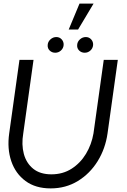

<svg xmlns="http://www.w3.org/2000/svg" viewBox="-20 -1032 706 1065"><path d="M261 13Q177 13 121.5 -28Q66 -69 42.5 -138.2Q19 -207.5 31 -292L88 -700H166L109 -292Q98.5 -230 112.2 -178.5Q126 -127 164.2 -96Q202.5 -65 265 -65Q328.5 -65 377.2 -96.2Q426 -127.5 457 -179Q488 -230.5 498.5 -292L555.5 -700H633.5L576.5 -292Q564.5 -207.5 521.8 -138.2Q479 -69 412 -28Q345 13 261 13ZM286.5 -739.5Q268 -739.5 255.5 -751.8Q243 -764 244.5 -782.5Q245.5 -800.5 259.8 -813.5Q274 -826.5 292.5 -826.5Q310.5 -826.5 322.2 -813.5Q334 -800.5 333 -782.5Q331.5 -764 318 -751.8Q304.5 -739.5 286.5 -739.5ZM450 -739.5Q431.5 -739.5 419 -751.8Q406.5 -764 408 -782.5Q409 -800.5 423.2 -813.5Q437.5 -826.5 456 -826.5Q474 -826.5 485.8 -813.5Q497.5 -800.5 496.5 -782.5Q495 -764 481.5 -751.8Q468 -739.5 450 -739.5ZM361 -868 421 -1012H499L413 -868Z"/></svg>

Font: Urbanist
Style: Italic
Weight: 400
Italic angle: -8°
Designer: Corey Hu
Foundry: Corey Hu
Version: Version 1.330; ttfautohint (v1.8.4.7-5d5b)